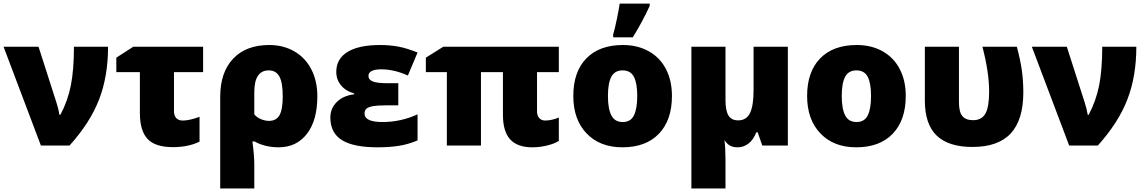

<svg xmlns="http://www.w3.org/2000/svg" viewBox="-20 -815 6417 1075"><path d="M0 -553.2H195.8L295.9 -241.2Q307.1 -206.5 313 -171.9H317.9Q359.4 -249.5 376.7 -336.9Q394 -424.3 394 -553.2H585Q585 -387.2 534.4 -257.1Q483.9 -127 369.1 0H209Z M954.1 -411.1V-192.9Q954.1 -167.5 966.8 -153.8Q979.5 -140.1 1002.9 -140.1Q1041.5 -140.1 1097.2 -161.1V-22Q1034.7 8.8 948.2 8.8Q848.6 8.8 805.9 -37.4Q763.2 -83.5 763.2 -182.1V-411.1H631.3V-492.2L726.1 -553.2H1117.2V-411.1Z M1756.8 -275.9Q1756.8 -141.6 1698.7 -65.9Q1640.6 9.8 1539.1 9.8Q1502 9.8 1466.3 1Q1430.7 -7.8 1405.8 -22.9H1393.1Q1403.8 54.2 1403.8 106.9V240.2H1212.9V-272.9Q1212.9 -409.7 1285.2 -486.3Q1357.4 -563 1487.8 -563Q1566.4 -563 1628.2 -527.3Q1689.9 -491.7 1723.4 -426.3Q1756.8 -360.8 1756.8 -275.9ZM1484.9 -420.9Q1403.8 -420.9 1403.8 -298.8V-174.8Q1418.9 -156.7 1441.9 -147.5Q1464.8 -138.2 1485.8 -138.2Q1527.3 -138.2 1545.2 -170.4Q1563 -202.6 1563 -275.9Q1563 -352.5 1544.2 -386.7Q1525.4 -420.9 1484.9 -420.9Z M2210 -349.1V-225.1H2137.7Q2093.8 -225.1 2068.8 -220.7Q2043.9 -216.3 2032.5 -207.3Q2021 -198.2 2021 -179.2Q2021 -131.8 2122.1 -131.8Q2224.1 -131.8 2317.9 -174.8V-28.8Q2264.6 -6.3 2211.9 1.7Q2159.2 9.8 2093.8 9.8Q1958.5 9.8 1894 -30.8Q1829.6 -71.3 1829.6 -157.2Q1829.6 -208 1865.5 -243.7Q1901.4 -279.3 1962.9 -287.1V-292Q1917 -304.2 1889.9 -336.4Q1862.8 -368.7 1862.8 -413.1Q1862.8 -485.4 1925.8 -524.2Q1988.8 -563 2107.9 -563Q2162.1 -563 2209.7 -554.2Q2257.3 -545.4 2317.9 -521L2263.7 -392.1Q2186.5 -426.8 2115.7 -426.8Q2043 -426.8 2043 -390.1Q2043 -368.2 2067.9 -358.6Q2092.8 -349.1 2149.9 -349.1Z M3033.2 -140.1Q3049.8 -140.1 3071 -144.8Q3092.3 -149.4 3108.9 -157.2V-25.9Q3084 -10.3 3042.7 -0.2Q3001.5 9.8 2960.9 9.8Q2876.5 9.8 2836.2 -34.9Q2795.9 -79.6 2795.9 -171.9V-411.1H2672.9V0H2481.9V-411.1H2364.3V-492.2L2461.9 -553.2H3108.9V-411.1H2986.8V-192.9Q2986.8 -168 2999 -154.1Q3011.2 -140.1 3033.2 -140.1Z M3742.2 -277.8Q3742.2 -142.1 3669.2 -66.2Q3596.2 9.8 3464.8 9.8Q3338.9 9.8 3264.4 -67.9Q3189.9 -145.5 3189.9 -277.8Q3189.9 -413.1 3262.9 -488Q3335.9 -563 3467.8 -563Q3549.3 -563 3611.8 -528.3Q3674.3 -493.7 3708.3 -429Q3742.2 -364.3 3742.2 -277.8ZM3383.8 -277.8Q3383.8 -206.5 3402.8 -169.2Q3421.9 -131.8 3466.8 -131.8Q3511.2 -131.8 3529.5 -169.2Q3547.9 -206.5 3547.9 -277.8Q3547.9 -348.6 3529.3 -384.8Q3510.7 -420.9 3465.8 -420.9Q3421.9 -420.9 3402.8 -385Q3383.8 -349.1 3383.8 -277.8ZM3413.1 -622.1Q3422.9 -655.3 3434.1 -709.7Q3445.3 -764.2 3449.7 -794.9H3617.7V-782.2Q3577.6 -694.3 3522.9 -606H3413.1Z M4042 -252.9Q4042 -196.8 4058.3 -168.9Q4074.7 -141.1 4113.3 -141.1Q4158.7 -141.1 4179 -181.6Q4199.2 -222.2 4199.2 -311V-553.2H4391.1V0H4248L4222.2 -74.2H4214.4Q4197.8 -31.2 4170.2 -10.7Q4142.6 9.8 4110.4 9.8Q4083 9.8 4066.4 0Q4049.8 -9.8 4036.1 -30.8Q4042 13.2 4042 84V240.2H3851.1V-553.2H4042Z M5051.3 -277.8Q5051.3 -142.1 4978.3 -66.2Q4905.3 9.8 4773.9 9.8Q4647.9 9.8 4573.5 -67.9Q4499 -145.5 4499 -277.8Q4499 -413.1 4572 -488Q4645 -563 4776.9 -563Q4858.4 -563 4920.9 -528.3Q4983.4 -493.7 5017.3 -429Q5051.3 -364.3 5051.3 -277.8ZM4692.9 -277.8Q4692.9 -206.5 4711.9 -169.2Q4731 -131.8 4775.9 -131.8Q4820.3 -131.8 4838.6 -169.2Q4856.9 -206.5 4856.9 -277.8Q4856.9 -348.6 4838.4 -384.8Q4819.8 -420.9 4774.9 -420.9Q4731 -420.9 4711.9 -385Q4692.9 -349.1 4692.9 -277.8Z M5424.3 7.8Q5291.5 7.8 5224.9 -55.4Q5158.2 -118.7 5158.2 -252.9V-553.2H5349.1V-243.2Q5349.1 -187.5 5368.4 -164.8Q5387.7 -142.1 5428.2 -142.1Q5476.6 -142.1 5497.3 -179Q5518.1 -215.8 5518.1 -301.8Q5518.1 -410.6 5480.5 -553.2H5673.3Q5693.8 -476.1 5701.7 -418.2Q5709.5 -360.4 5709.5 -297.9Q5709.5 -144.5 5639.4 -68.4Q5569.3 7.8 5424.3 7.8Z M5757.3 -553.2H5953.1L6053.2 -241.2Q6064.5 -206.5 6070.3 -171.9H6075.2Q6116.7 -249.5 6134 -336.9Q6151.4 -424.3 6151.4 -553.2H6342.3Q6342.3 -387.2 6291.7 -257.1Q6241.2 -127 6126.5 0H5966.3Z"/></svg>

Font: Open Sans ExtBd
Style: Bold
Weight: 800
Foundry: Ascender Corporation
Version: Version 1.10